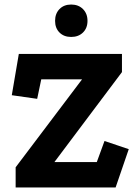

<svg xmlns="http://www.w3.org/2000/svg" viewBox="-20 -827 619 847"><path d="M63 -589H518V-509L220 -112H407L441 -205L548 -169L490 0H49V-89L342 -477H162L144 -391L32 -407ZM294 -807Q326 -807 346 -787Q366 -767 366 -735Q366 -703 346 -683.5Q326 -664 294 -664Q262 -664 242.5 -683.5Q223 -703 223 -735Q223 -767 242.5 -787Q262 -807 294 -807Z"/></svg>

Font: Podkova ExtraBold
Style: Regular
Weight: 800
Designer: Ilya Yudin
Foundry: Cyreal (www.cyreal.org)
Version: Version 2.103